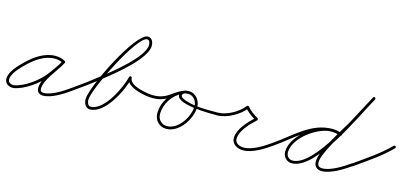

<svg xmlns="http://www.w3.org/2000/svg" viewBox="-54 -910 2752 1287"><g transform="rotate(15 1322.5 -266.5)"><path d="M355.4 -236.6C357.8 -241.3 356 -247 351.4 -249.4C328.5 -261.3 309.8 -266.3 283.3 -266.3C209.4 -266.3 142.2 -219.3 91.4 -169.8C58.8 -138.1 3.9 -83.9 3.9 -34.1C3.9 -2.8 30.7 15 59.8 15C62.7 15 65.7 14.9 68.6 14.4C140.5 2.4 233 -65.5 276.5 -121.1C305.3 -158 331.8 -194.5 354.3 -235.4C357.3 -240.8 354.4 -245.8 350.2 -248C345.9 -250.2 340.2 -249.7 337.5 -244.2C334.1 -237.2 330.4 -230.7 326.1 -224.3C326.1 -224.3 326 -224.2 326 -224.1C325.9 -224 325.9 -223.9 325.9 -223.9C322.5 -218.2 318.8 -212.8 315.1 -207.3C315.1 -207.3 315.1 -207.3 315.1 -207.2C315.1 -207.2 315.1 -207.2 315.1 -207.2C299 -182.7 281.5 -158.9 265.9 -134C265.9 -134 266 -134.1 266 -134.1C266 -134.1 266 -134.1 266 -134.1C247.4 -105.2 226.1 -63.7 226.1 -28.9C226.1 -2 243 13 269.5 13C329.2 13 403 -35.5 450.5 -69.3C454.8 -72.3 455.8 -78.2 452.7 -82.5C449.7 -86.8 443.8 -87.8 439.5 -84.7C439.5 -84.7 439.5 -84.7 439.5 -84.7C395.7 -53.6 324.6 -6 269.5 -6C253.4 -6 245.1 -12.5 245.1 -28.9C245.1 -59.7 265.5 -98.2 282 -123.9C282 -123.9 282 -123.9 282 -123.9C282 -123.9 282.1 -124 282.1 -124C297.5 -148.7 314.9 -172.4 330.9 -196.8C330.9 -196.8 330.9 -196.8 330.9 -196.8C330.9 -196.7 330.9 -196.7 330.9 -196.7C334.7 -202.5 338.6 -208.2 342.1 -214.1C342.1 -214.1 342.1 -214 342 -213.9C342 -213.8 341.9 -213.7 341.9 -213.7C346.7 -220.9 350.8 -228.1 354.5 -235.8C357.2 -241.4 354.5 -246.3 350.4 -248.4C346.2 -250.6 340.7 -250 337.7 -244.6C315.6 -204.6 289.7 -168.9 261.5 -132.9C220.9 -81 132.6 -15.6 65.4 -4.4C63.6 -4.1 61.7 -4 59.8 -4C41.3 -4 22.9 -13.6 22.9 -34.1C22.9 -77.2 76.8 -129.1 104.6 -156.2C151.7 -202 214.6 -247.3 283.3 -247.3C306.8 -247.3 322.5 -243 342.6 -232.6C347.3 -230.2 353 -232 355.4 -236.6Z M437.2 -71.6C440.2 -67.3 446.1 -66.2 450.4 -69.2C512.7 -112.2 573.7 -157.5 632.9 -204.6C700 -258.1 888.5 -406 888.5 -498.6C888.5 -523.6 876.9 -551.8 847.9 -551.8C763.2 -551.8 552.4 -124.6 552.4 -39.6C552.4 -12.7 565.4 20.8 597.2 20.8C704.4 20.8 794.7 -168.7 814.3 -252.8C815.5 -258.3 810.8 -261.7 805.8 -262.2C800.8 -262.8 795.5 -260.6 795.5 -255C795.5 -184.9 932.6 -161.6 981 -161.5C986.2 -161.5 990.5 -165.7 990.5 -171C990.5 -176.2 986.3 -180.5 981 -180.5C945.5 -180.6 814.5 -200.1 814.5 -255C814.5 -260.6 810.4 -263.9 806.1 -264.4C801.7 -264.9 797 -262.6 795.7 -257.2C778.5 -183.1 693 1.8 597.2 1.8C577.4 1.8 571.4 -24 571.4 -39.6C571.4 -114.5 779 -532.8 847.9 -532.8C865.2 -532.8 869.5 -512.3 869.5 -498.6C869.5 -416 681.4 -267.6 621.1 -219.5C562.2 -172.6 501.6 -127.6 439.6 -84.8C435.3 -81.8 434.2 -75.9 437.2 -71.6Z M981 -161.5C981 -161.5 981 -161.5 981 -161.5C1079 -161.6 1096.4 -205.2 1169.5 -240.9C1174.3 -243.2 1176.2 -248.9 1173.9 -253.6C1171.6 -258.4 1165.9 -260.3 1161.2 -258C1161.2 -258 1161.2 -258 1161.2 -258C1091 -223.7 1074.1 -180.6 981 -180.5C975.7 -180.5 971.5 -176.2 971.5 -171C971.5 -165.7 975.8 -161.5 981 -161.5ZM1161.4 -258.1C1161.4 -258.1 1161.4 -258.1 1161.4 -258.1C1090.4 -225.2 1041.2 -149.4 1041.2 -71.2C1041.2 -23.2 1076.7 14.2 1125.2 14.2C1216.8 14.2 1289.1 -99.6 1289.1 -182.5C1289.1 -226.1 1255.5 -269.5 1210 -269.5C1188 -269.5 1160.4 -265 1152 -241.1C1152 -241.1 1152 -241.2 1152 -241.2C1152 -241.2 1152.1 -241.2 1152.1 -241.2C1122.5 -158.5 1394.1 -161.5 1432 -161.5C1437.2 -161.5 1441.5 -165.7 1441.5 -171C1441.5 -176.2 1437.3 -180.5 1432 -180.5C1432 -180.5 1432 -180.5 1432 -180.5C1359.3 -180.6 1256.8 -177.5 1189.7 -208.8C1179.8 -213.5 1165.2 -221.6 1169.9 -234.8C1169.9 -234.8 1170 -234.8 1170 -234.8C1170 -234.8 1170 -234.9 1170 -234.9C1175 -249.3 1197.3 -250.5 1210 -250.5C1244.9 -250.5 1270.1 -215.6 1270.1 -182.5C1270.1 -110.3 1206 -4.8 1125.2 -4.8C1087.1 -4.8 1060.2 -33.6 1060.2 -71.2C1060.2 -142 1105.1 -211.1 1169.4 -240.9C1174.1 -243.1 1176.2 -248.7 1174 -253.5C1171.8 -258.2 1166.1 -260.3 1161.4 -258.1Z M1422.5 -171C1422.5 -165.8 1426.8 -161.5 1432 -161.5C1498.8 -161.5 1584 -209.2 1623.6 -262.3C1625.2 -264.4 1620.6 -265.4 1616 -265.5C1611.4 -265.5 1606.8 -264.4 1608.3 -262.4C1626.8 -237.3 1661.9 -211.6 1689.7 -197.5C1692.1 -196.3 1692.6 -201.1 1691.9 -205.7C1691.3 -210.4 1689.6 -214.8 1687.6 -213C1642.9 -171.9 1579.7 -108.1 1579.7 -43.2C1579.7 -0.8 1621.8 20 1659.2 20C1727.8 20 1803.5 -31.2 1857.5 -69.2C1861.8 -72.3 1862.8 -78.2 1859.8 -82.5C1856.7 -86.8 1850.8 -87.8 1846.5 -84.8C1846.5 -84.8 1846.5 -84.8 1846.5 -84.8C1796.3 -49.3 1723.2 1 1659.2 1C1632.7 1 1598.7 -11.9 1598.7 -43.2C1598.7 -101.6 1660.5 -162.2 1700.4 -199C1702.4 -200.9 1703.1 -204.1 1702.7 -207.2C1702.3 -210.3 1700.7 -213.2 1698.3 -214.5C1673.2 -227.2 1640.3 -250.9 1623.7 -273.6C1622.1 -275.7 1619.1 -276.7 1616 -276.7C1613 -276.8 1609.9 -275.7 1608.4 -273.7C1572.4 -225.3 1492.8 -180.5 1432 -180.5C1426.8 -180.5 1422.5 -176.2 1422.5 -171Z M1857.4 -69.2C1857.4 -69.2 1857.4 -69.2 1857.4 -69.2C1963.3 -141.8 2062.8 -254.7 2200.9 -254.7C2221.7 -254.7 2242.4 -250.3 2262.1 -244C2267.1 -242.4 2272.4 -245.1 2274 -250.1C2275.6 -255.1 2272.9 -260.4 2267.9 -262C2267.9 -262 2267.9 -262 2267.9 -262C2246.3 -269 2223.7 -273.7 2200.9 -273.7C2057.2 -273.7 1956.4 -160.2 1846.6 -84.8C1842.3 -81.9 1841.2 -76 1844.2 -71.6C1847.1 -67.3 1853 -66.2 1857.4 -69.2ZM2268.2 -261.9C2268.2 -261.9 2268.2 -261.9 2268.2 -261.9C2245.5 -270.2 2225.4 -274.2 2200.8 -274.2C2096.7 -274.2 1935.6 -158.6 1935.6 -44.7C1935.6 -23.6 1944.3 -5.1 1961.3 7.6C1972 15.5 1984.7 19.3 1997.9 19.3C2163.3 19.3 2345.6 -391.9 2427.3 -538.4C2429.9 -543 2428.2 -548.7 2423.6 -551.3C2419 -553.9 2413.3 -552.2 2410.7 -547.6C2410.7 -547.6 2410.7 -547.6 2410.7 -547.6C2333.3 -408.8 2149 0.3 1997.9 0.3C1988.8 0.3 1980 -2.1 1972.7 -7.6C1960.4 -16.7 1954.6 -29.6 1954.6 -44.7C1954.6 -147.8 2107.1 -255.2 2200.8 -255.2C2223.2 -255.2 2241.1 -251.6 2261.8 -244.1C2266.7 -242.3 2272.1 -244.8 2273.9 -249.8C2275.7 -254.7 2273.2 -260.1 2268.2 -261.9ZM2423.4 -551.4C2418.8 -553.9 2413.1 -552.1 2410.6 -547.4C2375.1 -480.3 2339.2 -413.4 2303.5 -346.5C2303.5 -346.5 2303.5 -346.5 2303.5 -346.6C2303.6 -346.7 2303.6 -346.7 2303.6 -346.7C2260.6 -271.4 2151.1 -109.7 2151.1 -35.2C2151.1 -1.8 2170.5 18.2 2204.3 18.2C2267.7 18.2 2348.4 -33.5 2399.4 -69.2C2403.7 -72.2 2404.8 -78.2 2401.8 -82.4C2398.8 -86.7 2392.8 -87.8 2388.6 -84.8C2388.6 -84.8 2388.6 -84.8 2388.6 -84.8C2341.1 -51.6 2263.1 -0.8 2204.3 -0.8C2181 -0.8 2170.1 -12.2 2170.1 -35.2C2170.1 -98.3 2280.6 -268.1 2320.1 -337.3C2320.1 -337.3 2320.1 -337.3 2320.2 -337.4C2320.2 -337.5 2320.2 -337.5 2320.2 -337.5C2356 -404.5 2391.9 -471.4 2427.4 -538.6C2429.9 -543.2 2428.1 -548.9 2423.4 -551.4Z M2386.3 -70.2C2389.3 -65.9 2395.2 -64.9 2399.5 -67.9C2482.1 -126.6 2570.5 -184.9 2641.8 -257.3C2645.5 -261.1 2645.4 -267.1 2641.7 -270.8C2637.9 -274.5 2631.9 -274.4 2628.2 -270.7C2628.2 -270.7 2628.2 -270.7 2628.2 -270.7C2557.8 -199.1 2470.2 -141.5 2388.5 -83.4C2384.2 -80.4 2383.2 -74.4 2386.3 -70.2Z"/></g></svg>

Font: FRB American Cursive Extralight
Style: Italic
Weight: 200
Italic angle: -25°
Version: Version 2.0;Modular Font Editor K font №1